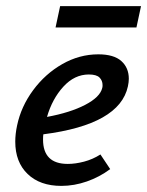

<svg xmlns="http://www.w3.org/2000/svg" viewBox="-20 -603 482 629"><path d="M442 -583 427 -513H162L177 -583ZM402 -345Q402 -334 399 -320Q372 -195 122 -163Q121 -157 121 -146Q121 -66 202 -66Q227 -66 255.5 -73.5Q284 -81 309 -97L341 -49Q306 -23 264.5 -8.5Q223 6 181 6Q111 6 70.5 -33Q30 -72 30 -139Q30 -164 36 -192Q49 -254 88.5 -307.5Q128 -361 184 -393Q240 -425 302 -425Q353 -425 377.5 -403Q402 -381 402 -345ZM316 -324Q316 -339 306 -349Q296 -359 271 -359Q224 -359 187.5 -319Q151 -279 134 -220Q210 -234 259 -259.5Q308 -285 315 -315Q316 -318 316 -324Z"/></svg>

Font: Ysabeau Infant Semibold
Style: Italic
Weight: 600
Italic angle: -12°
Designer: Christian Thalmann (Catharsis Fonts)
Version: Version 0.003